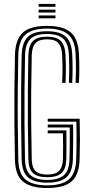

<svg xmlns="http://www.w3.org/2000/svg" viewBox="-20 -937 464 964"><path d="M216.9 7Q135.1 7 95.9 -24.9Q56.6 -56.9 54.9 -135.6Q53 -227.9 52.3 -313.7Q51.6 -399.4 52.4 -484.8Q53.2 -570.1 55.1 -661Q56.9 -736.2 92.7 -771.6Q128.5 -807 216.3 -807Q299 -807 335.9 -773.7Q372.9 -740.4 376.5 -664.6Q378.3 -624.6 378.3 -592.7Q378.3 -560.8 376.4 -520.9H359.5Q361 -553.2 361.2 -587.1Q361.5 -621.1 359.5 -664Q356.4 -736 321.5 -764.8Q286.6 -793.6 216.3 -793.6Q141.7 -793.6 107.6 -763.1Q73.5 -732.6 71.8 -660.4Q69.9 -571.1 69.2 -482.9Q68.5 -394.8 69.3 -308.1Q70.1 -221.3 71.8 -136Q73.4 -64.7 108.3 -35.6Q143.2 -6.4 216.9 -6.4Q292.7 -6.4 326.6 -36.6Q360.4 -66.8 362.7 -136Q363.6 -166 364.1 -194.9Q364.5 -223.9 364.4 -255.8Q364.4 -287.7 363.5 -326.2H219.6V-340.9H380Q381.5 -278.6 381.4 -233Q381.2 -187.5 379.6 -135.6Q377.2 -59.3 339.4 -26.1Q301.6 7 216.9 7ZM216.9 -19.9Q151.4 -19.9 120.8 -46.5Q90.3 -73.1 88.6 -137Q86.8 -221 86.1 -305.8Q85.4 -390.7 86.1 -478.8Q86.7 -567 88.9 -660.4Q90.6 -721.6 118.8 -750.9Q146.9 -780.1 216.3 -780.1Q280.9 -780.1 310.4 -753Q339.8 -726 342.7 -663.2Q344.5 -623.2 344.5 -591.7Q344.5 -560.1 342.7 -520.9H325.8Q327.6 -559.1 327.6 -590.7Q327.6 -622.3 325.8 -661.8Q323.1 -718.8 297.3 -742.6Q271.6 -766.4 216.3 -766.4Q156.8 -766.4 132 -740.7Q107.1 -715 105.8 -660Q103.7 -568.9 103 -482.7Q102.3 -396.5 103 -311.1Q103.6 -225.8 105.5 -136.8Q107.1 -79 134.4 -56.3Q161.7 -33.6 216.9 -33.6Q274 -33.6 300.6 -57.2Q327.3 -80.9 329 -137.2Q329.9 -170.6 330.3 -206.1Q330.8 -241.6 330.2 -296.9H219.6V-311.6H347.1Q347.5 -267.7 347.3 -222.1Q347.2 -176.4 345.9 -136.8Q343.8 -73.5 313.4 -46.7Q283 -19.9 216.9 -19.9ZM216.9 -47.1Q169.1 -47.1 146.4 -67.4Q123.6 -87.7 122.4 -137.2Q120.7 -225.1 119.9 -310.1Q119.2 -395 119.9 -481.3Q120.6 -567.5 122.4 -659.2Q123.6 -710 145.8 -731.4Q168.1 -752.9 216.3 -752.9Q263.5 -752.9 285 -731.6Q306.5 -710.2 308.9 -660.9Q310.7 -622.4 310.7 -590.8Q310.7 -559.2 308.9 -520.9H292Q293.6 -551.7 293.8 -573.2Q294.1 -594.7 293.6 -614.7Q293.1 -634.6 292 -660.3Q290.2 -700.4 273.8 -719.9Q257.4 -739.5 216.3 -739.5Q176.7 -739.5 158.5 -720.8Q140.3 -702.1 139.3 -657Q137.4 -570.3 136.7 -483.1Q136 -395.9 136.8 -309.3Q137.6 -222.8 139.3 -138Q140.2 -95.7 158.7 -78.1Q177.3 -60.5 216.9 -60.5Q258.6 -60.5 276.7 -79.2Q294.8 -97.8 296 -139Q296.8 -166.8 296.8 -199.1Q296.7 -231.4 296 -267.6H219.6V-282.2H313.3Q313.8 -234.9 313.7 -198.6Q313.6 -162.3 312.9 -138Q311.5 -87.8 288.2 -67.4Q264.8 -47.1 216.9 -47.1ZM174.1 -902.8V-917.3H258.5V-902.8ZM174.1 -845V-859.5H258.5V-845ZM174.1 -873.9V-888.4H258.5V-873.9Z"/></svg>

Font: Big Shoulders Inline Text SC Thin
Style: Regular
Weight: 100
Designer: Patric King
Foundry: XO Type Co
Version: Version 2.002